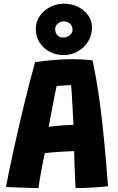

<svg xmlns="http://www.w3.org/2000/svg" viewBox="-20 -978 620 1006"><path d="M181.5 7.5Q169 7.5 147 6.8Q125 6 99.8 5.2Q74.5 4.5 50.8 3.5Q27 2.5 11.5 1.5Q17 -29.5 26.8 -77.5Q36.5 -125.5 49.5 -184Q62.5 -242.5 77 -306.2Q91.5 -370 107 -433Q122.5 -496 137 -552.5Q151.5 -609 164 -653Q214.5 -659.5 263.8 -663.8Q313 -668 359.5 -668Q386 -668 412.5 -666.5Q439 -665 465 -661.5Q474.5 -617.5 484.5 -560.5Q494.5 -503.5 504.8 -426.2Q515 -349 525.2 -244.8Q535.5 -140.5 546 -2Q529.5 0 499 2.5Q468.5 5 435.2 6.2Q402 7.5 376 7.5Q375 -7 374.2 -25.5Q373.5 -44 372.5 -65Q371.5 -86 370.8 -107.5Q370 -129 369.5 -149Q369 -169 368.5 -186Q352.5 -185.5 334 -184.8Q315.5 -184 296.8 -182.8Q278 -181.5 261.5 -180.2Q245 -179 232.5 -177.5Q220 -176 214.5 -175Q207 -141 200.5 -106.5Q194 -72 189 -42.2Q184 -12.5 181.5 7.5ZM235 -313.5Q246.5 -315.5 271 -318Q295.5 -320.5 322 -322Q348.5 -323.5 365 -324Q364 -334.5 362.8 -363.8Q361.5 -393 359.5 -427.8Q357.5 -462.5 355.8 -491.8Q354 -521 352.5 -532Q344.5 -532 328.5 -531Q312.5 -530 297.5 -529Q282.5 -528 276.5 -527Q273.5 -512.5 268.2 -486.8Q263 -461 257 -429.5Q251 -398 245.2 -367.8Q239.5 -337.5 235 -313.5ZM313.5 -689.5Q273 -689.5 240 -707Q207 -724.5 187.2 -755.5Q167.5 -786.5 167.5 -826.5Q167.5 -863.5 188 -893.5Q208.5 -923.5 242 -941Q275.5 -958.5 315 -958.5Q355.5 -958.5 388.8 -942.2Q422 -926 442 -898Q462 -870 462 -833.5Q462 -794 442 -761.2Q422 -728.5 388.5 -709Q355 -689.5 313.5 -689.5ZM311 -781.5Q331 -781.5 345.5 -793.5Q360 -805.5 360 -822Q360 -842 346.8 -854Q333.5 -866 313 -866Q296.5 -866 282.8 -854.2Q269 -842.5 269 -826.5Q269 -805 281 -793.2Q293 -781.5 311 -781.5Z"/></svg>

Font: Grandstander Thin
Style: Bold
Weight: 700
Version: Version 1.200